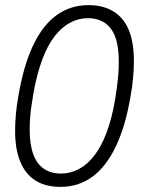

<svg xmlns="http://www.w3.org/2000/svg" viewBox="-20 -718 554 750"><path d="M217 12Q158 12 119 -12.5Q80 -37 59.5 -85.5Q39 -134 39 -207Q39 -237 42 -271.5Q45 -306 52 -344Q72 -462 109.5 -541Q147 -620 201.5 -659Q256 -698 325 -698Q383 -698 423 -673.5Q463 -649 483 -601Q503 -553 503 -480Q503 -450 500 -415Q497 -380 490 -342Q470 -224 432 -145Q394 -66 340 -27Q286 12 217 12ZM218 -40Q255 -40 288 -57.5Q321 -75 348.5 -110.5Q376 -146 396.5 -200.5Q417 -255 430 -331Q434 -357 437 -379Q440 -401 441.5 -418.5Q443 -436 443.5 -450.5Q444 -465 444 -478Q444 -536 430.5 -573Q417 -610 389.5 -628.5Q362 -647 324 -647Q287 -647 254 -629.5Q221 -612 193.5 -576.5Q166 -541 145.5 -486.5Q125 -432 111 -356Q107 -330 103.5 -308Q100 -286 98.5 -269Q97 -252 96.5 -238Q96 -224 96 -210Q96 -152 110.5 -114Q125 -76 152.5 -58Q180 -40 218 -40Z"/></svg>

Font: Archivo ExtraCondensed ExtraLight
Style: Italic
Weight: 250
Width: 2
Italic angle: -10°
Designer: Hector Gatti
Foundry: Omnibus-Type
Version: Version 2.001